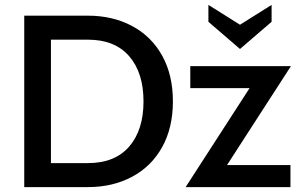

<svg xmlns="http://www.w3.org/2000/svg" viewBox="-20 -764 1229 784"><path d="M79 -700H339Q440 -700 519 -658Q598 -616 642 -537Q686 -458 686 -350Q686 -242 642 -163Q598 -84 519 -42Q440 0 339 0H79ZM339 -98Q449 -98 507.5 -165.5Q566 -233 566 -350Q566 -467 507.5 -534.5Q449 -602 339 -602H188V-98ZM907 -90H1166V0H738L999 -404H757V-494H1168ZM831 -675V-744L960 -663L1089 -744V-675L960 -564Z"/></svg>

Font: Cabin Medium
Style: Regular
Weight: 500
Designer: Pablo Impallari
Foundry: Pablo Impallari. http://www.impallari.com Igino Marini. http://www.ikern.com
Version: Version 2.001